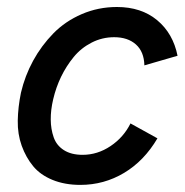

<svg xmlns="http://www.w3.org/2000/svg" viewBox="-20 -516 525 546"><path d="M208.5 9.8Q164.1 9.8 129.4 -4.4Q94.7 -18.6 74.2 -43.5Q53.7 -68.4 41.7 -101.6Q29.8 -134.8 30.5 -173.1Q31.2 -211.4 39.6 -252.4Q50.8 -300.3 74.2 -343.3Q97.7 -386.2 131.6 -420.9Q165.5 -455.6 212.4 -475.8Q259.3 -496.1 312.5 -496.1Q381.8 -496.1 427 -458.5Q472.2 -420.9 484.9 -357.4L390.6 -330.1Q389.6 -369.1 366.5 -389.6Q343.3 -410.2 304.7 -410.2Q270.5 -410.2 240.5 -394.8Q210.4 -379.4 189.5 -353.8Q168.5 -328.1 153.8 -297.9Q139.2 -267.6 131.3 -233.9Q124 -203.1 124.3 -176Q124.5 -148.9 132.6 -125.7Q140.6 -102.5 161.6 -89.1Q182.6 -75.7 214.8 -75.7Q257.3 -75.7 294.4 -100.6Q331.5 -125.5 351.1 -165L427.7 -122.6Q390.1 -58.6 333 -24.4Q275.9 9.8 208.5 9.8Z"/></svg>

Font: HK Grotesk Medium Italic
Style: Regular
Weight: 500
Italic angle: -13°
Designer: Alfredo Marco Pradil and Stefan Peev
Foundry: Hanken Design Co.
Version: Version 1.000;PS 001.000;hotconv 1.0.88;makeotf.lib2.5.64775